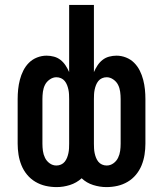

<svg xmlns="http://www.w3.org/2000/svg" viewBox="-20 -755 665 783"><path d="M414 8Q387 8 360 -0.5Q333 -9 313 -28Q292 -9 265 -0.5Q238 8 211 8Q188 8 166 3Q144 -2 124.5 -13.5Q105 -25 90.5 -42.5Q76 -60 67.5 -81Q59 -102 55.5 -124.5Q52 -147 52 -169V-351Q52 -371 54 -390.5Q56 -410 61 -429.5Q66 -449 75 -467Q84 -485 98 -499Q112 -513 131 -520.5Q150 -528 170 -528Q185 -528 200 -524Q215 -520 227 -510.5Q239 -501 247.5 -488Q256 -475 262 -461V-735H363V-461Q369 -475 377.5 -488Q386 -501 398 -510.5Q410 -520 425 -524Q440 -528 455 -528Q475 -528 494 -520.5Q513 -513 527 -499Q541 -485 550 -467Q559 -449 564 -429.5Q569 -410 571 -390.5Q573 -371 573 -351V-169Q573 -147 569.5 -124.5Q566 -102 557.5 -81Q549 -60 534.5 -42.5Q520 -25 500.5 -13.5Q481 -2 459 3Q437 8 414 8ZM415 -80Q430 -80 442.5 -89Q455 -98 461.5 -111.5Q468 -125 470 -139.5Q472 -154 472 -169V-351Q472 -366 470 -381Q468 -396 461.5 -409Q455 -422 442 -431Q429 -440 415 -440Q405 -440 396 -436Q387 -432 381 -424.5Q375 -417 371.5 -408Q368 -399 366 -389.5Q364 -380 363.5 -370Q363 -360 363 -351V-169Q363 -160 363.5 -150Q364 -140 366 -130.5Q368 -121 371.5 -112Q375 -103 381 -95.5Q387 -88 396 -84Q405 -80 415 -80ZM210 -80Q220 -80 229 -84Q238 -88 244 -95.5Q250 -103 253.5 -112Q257 -121 259 -130.5Q261 -140 261.5 -150Q262 -160 262 -169V-351Q262 -360 261.5 -370Q261 -380 259 -389.5Q257 -399 253.5 -408Q250 -417 244 -424.5Q238 -432 229 -436Q220 -440 210 -440Q196 -440 183 -431Q170 -422 163.5 -409Q157 -396 155 -381Q153 -366 153 -351V-169Q153 -154 155 -139.5Q157 -125 163.5 -111.5Q170 -98 182.5 -89Q195 -80 210 -80Z"/></svg>

Font: Iosevka Custom Semibold
Style: Regular
Weight: 600
Designer: Belleve Invis
Foundry: Belleve Invis
Version: Version 27.0.2; ttfautohint (v1.8.4)